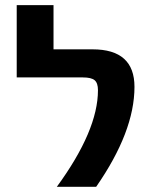

<svg xmlns="http://www.w3.org/2000/svg" viewBox="-20 -712 566 734"><path d="M197.3 2Q354.5 -212.9 354.5 -367.2Q354.5 -394.5 341.8 -405.3Q329.1 -416 296.9 -416H43.9V-692.4H184.6V-523.4H334Q494.1 -523.4 494.1 -379.9Q494.1 -209 347.7 2Z"/></svg>

Font: Gen Shin Gothic Bold
Style: Bold
Weight: 700
Designer: [Source Han Sans]
Ryoko NISHIZUKA  (kana & ideographs); Paul D. Hunt (Latin, Greek & Cyrillic); Wenlong ZHANG  (bopomofo
Version: Version 1.002.20150607